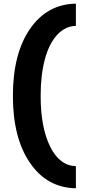

<svg xmlns="http://www.w3.org/2000/svg" viewBox="-20 -805 461 1040"><path d="M391.1 -665Q332 -663.1 288.6 -615.2Q245.1 -567.4 222.7 -482.4Q200.2 -397.5 200.2 -285.2Q200.2 -115.7 251.2 -11.7Q302.2 92.3 391.1 95.2V214.8Q234.9 212.4 142.3 77.1Q49.8 -58.1 49.8 -285.2Q49.8 -513.7 142.3 -648.2Q234.9 -782.7 391.1 -785.2Z"/></svg>

Font: Mattone
Style: Regular
Weight: 400
Width: 6
Designer: Nunzio Mazzaferro
Foundry: Collletttivo
Version: Version 2.000;Glyphs 3.2 (3217)